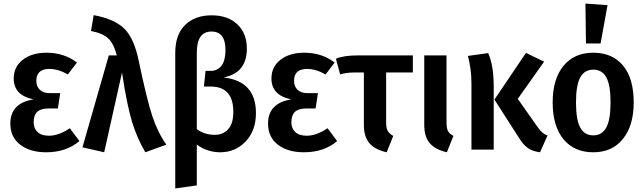

<svg xmlns="http://www.w3.org/2000/svg" viewBox="-20 -840 3617 1078"><path d="M241 -544Q340 -544 412 -489L361 -422Q307 -453 257 -453Q184 -453 184 -386Q184 -354 204 -335.5Q224 -317 260 -317H318L305 -231H254Q209 -231 189 -212Q169 -193 169 -154Q169 -119 191 -98.5Q213 -78 255 -78Q310 -78 372 -120L426 -48Q352 15 239 15Q149 15 93.5 -27.5Q38 -70 38 -146Q38 -261 168 -282Q57 -305 57 -399Q57 -465 108 -504.5Q159 -544 241 -544Z M506 -755Q621 -734 677 -680Q733 -626 759 -498Q804 -283 834.5 -190Q865 -97 914 -28L796 15Q749 -65 721 -157Q693 -249 665 -433L565 15L443 -13L591 -529H636Q619 -594 588.5 -623.5Q558 -653 491 -666Z M1235 -405Q1417 -385 1417 -205Q1417 -106 1359 -45.5Q1301 15 1217 15Q1144 15 1085 -28V201L964 218V-544Q964 -646 1019.5 -700Q1075 -754 1168 -754Q1259 -754 1312.5 -703.5Q1366 -653 1366 -568Q1366 -430 1235 -405ZM1186 -83Q1233 -83 1261.5 -115Q1290 -147 1290 -212Q1290 -354 1163 -354H1125L1134 -442H1163Q1201 -442 1223.5 -471Q1246 -500 1246 -559Q1246 -663 1167 -663Q1085 -663 1085 -544V-115Q1128 -83 1186 -83Z M1688 -544Q1787 -544 1859 -489L1808 -422Q1754 -453 1704 -453Q1631 -453 1631 -386Q1631 -354 1651 -335.5Q1671 -317 1707 -317H1765L1752 -231H1701Q1656 -231 1636 -212Q1616 -193 1616 -154Q1616 -119 1638 -98.5Q1660 -78 1702 -78Q1757 -78 1819 -120L1873 -48Q1799 15 1686 15Q1596 15 1540.5 -27.5Q1485 -70 1485 -146Q1485 -261 1615 -282Q1504 -305 1504 -399Q1504 -465 1555 -504.5Q1606 -544 1688 -544Z M2298 -433H2148V-153Q2148 -121 2157 -105Q2166 -89 2188 -77L2151 15Q2085 0 2054 -36Q2023 -72 2023 -139V-433H1971Q1923 -433 1890 -422L1866 -510Q1908 -529 1991 -529H2298Z M2487 -529V-153Q2487 -120 2495.5 -104Q2504 -88 2526 -77L2489 15Q2424 0 2393 -36Q2362 -72 2362 -139V-529Z M3035 -494 2887 -285 2999 -126Q3024 -89 3054 -79L3012 15Q2971 10 2943.5 -9Q2916 -28 2890 -72L2756 -281L2933 -543ZM2721 -542Q2752 -473 2752 -354V0H2627V-370Q2627 -453 2607 -526Z M3267 -820 3391 -811 3352 -596H3270ZM3538 -265Q3538 -135 3477.5 -60Q3417 15 3311 15Q3204 15 3143.5 -58.5Q3083 -132 3083 -265Q3083 -396 3143.5 -470Q3204 -544 3311 -544Q3418 -544 3478 -472Q3538 -400 3538 -265ZM3214 -265Q3214 -167 3238 -123.5Q3262 -80 3311 -80Q3360 -80 3384 -124Q3408 -168 3408 -265Q3408 -363 3384 -406Q3360 -449 3311 -449Q3262 -449 3238 -405.5Q3214 -362 3214 -265Z"/></svg>

Font: Fira Sans Condensed Medium
Style: Regular
Weight: 500
Width: 3
Designer: Carrois Corporate & Edenspiekermann AG
Foundry: Carrois Corporate GbR & Edenspiekermann AG
Version: Version 4.203;PS 004.203;hotconv 1.0.88;makeotf.lib2.5.64775